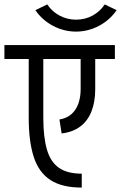

<svg xmlns="http://www.w3.org/2000/svg" viewBox="-45 -834 548 869"><path d="M325 15Q236 15 183.5 -19Q131 -53 108 -123Q85 -193 85 -301H151Q151 -215 167 -158.5Q183 -102 221 -75Q259 -48 325 -48ZM85 -301V-604H151V-301ZM320 -430V-605H386V-430ZM-25 -567V-630H475V-567ZM386 -430Q386 -374 369.5 -331Q353 -288 319 -262Q285 -236 234 -230L224 -293Q258 -299 279 -318Q300 -337 310 -366Q320 -395 320 -430ZM299 -691V-745Q340 -745 374 -763.5Q408 -782 429 -814L483 -788Q451 -742 402 -716.5Q353 -691 299 -691ZM299 -691Q245 -691 196 -716.5Q147 -742 115 -788L169 -814Q190 -782 224.5 -763.5Q259 -745 299 -745Z"/></svg>

Font: Akshar Light
Style: Regular
Weight: 300
Designer: Tall Chai
Foundry: Tall Chai
Version: Version 1.100